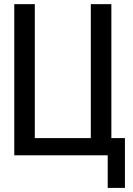

<svg xmlns="http://www.w3.org/2000/svg" viewBox="-20 -749 642 926"><path d="M499.5 0H48.8V-729H147.9V-83H418V-729H517.1V-83H582.5V157.2H499.5Z"/></svg>

Font: Vazir Code Hack
Style: Code-Hack
Weight: 400
Foundry: DejaVu fonts team - Redesigned by Saber Rastikerdar
Version: Version 1.1.2